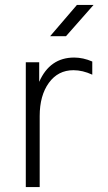

<svg xmlns="http://www.w3.org/2000/svg" viewBox="-20 -754 436 774"><path d="M279 -522Q315 -522 352 -506V-453Q313 -471 276 -471Q214 -471 177 -420Q140 -369 140 -286V0H84V-503H138V-424Q181 -522 279 -522ZM290 -734H357L246 -608H182Z"/></svg>

Font: Metropolitano Light
Style: Regular
Weight: 300
Designer: Fonts by Alex Slobzheninov & Chris M. Simpson / Changes by Cristiano Sobral
Foundry: Fonts by Alex Slobzheninov & Chris M. Simpson / Changes by Cristiano Sobral
Version: Version 1.00;August 30, 2020;FontCreator 13.0.0.2681 64-bit